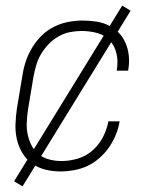

<svg xmlns="http://www.w3.org/2000/svg" viewBox="-20 -601 540 682"><path d="M195 8Q167 8 141 1.5Q115 -5 94 -20Q73 -35 59.5 -57.5Q46 -80 40 -106Q34 -132 35 -160Q36 -188 40 -215L60 -335Q64 -361 72.5 -385.5Q81 -410 95 -433Q109 -456 128.5 -475Q148 -494 172 -506Q196 -518 222 -523Q248 -528 273 -528Q297 -528 321 -524.5Q345 -521 365.5 -511Q386 -501 401.5 -485Q417 -469 426 -448Q435 -427 437.5 -403.5Q440 -380 436 -356L435 -350H395V-354Q400 -383 394 -410Q388 -437 370.5 -456.5Q353 -476 326 -483.5Q299 -491 270 -491Q250 -491 229 -487Q208 -483 188.5 -472Q169 -461 153.5 -445Q138 -429 126.5 -410Q115 -391 109 -370.5Q103 -350 99 -329L79 -209Q76 -187 75 -165Q74 -143 78.5 -122.5Q83 -102 92.5 -83.5Q102 -65 118 -52.5Q134 -40 155 -34.5Q176 -29 199 -29Q227 -29 256 -37.5Q285 -46 308.5 -66.5Q332 -87 346 -114.5Q360 -142 365 -170H405Q401 -146 391.5 -122.5Q382 -99 367.5 -78Q353 -57 333 -39.5Q313 -22 290.5 -11.5Q268 -1 243 3.5Q218 8 195 8ZM60 61 30 43 414 -581 444 -563Z"/></svg>

Font: Iosevka Extralight Oblique
Style: Regular
Weight: 200
Italic angle: -9°
Monospace: yes
Designer: Belleve Invis
Foundry: Belleve Invis
Version: Version 32.5.0; ttfautohint (v1.8.4)